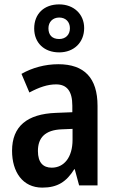

<svg xmlns="http://www.w3.org/2000/svg" viewBox="-20 -846 531 876"><path d="M250 -607C317 -607 364 -652 364 -718C364 -782 316 -826 250 -826C181 -826 136 -783 136 -716C136 -651 181 -607 250 -607ZM250 -668C217 -668 201 -687 201 -717C201 -746 221 -766 250 -766C280 -766 299 -746 299 -717C299 -687 279 -668 250 -668ZM246 -553C186 -553 127 -537 78 -509L114 -424C159 -448 197 -461 236 -461C286 -461 310 -429 310 -364V-334L235 -331C104 -326 35 -270 35 -158C35 -62 83 10 173 10C243 10 283 -17 319 -74H321L341 0H425V-363C425 -490 365 -553 246 -553ZM262 -256 311 -258V-208C311 -128 272 -81 216 -81C177 -81 153 -104 153 -157C153 -217 185 -253 262 -256Z"/></svg>

Font: Noto Sans Tamil Condensed SemiBold
Style: Regular
Weight: 600
Width: 3
Designer: Jelle Bosma - Monotype Design Team
Foundry: Monotype Imaging Inc.
Version: Version 2.004